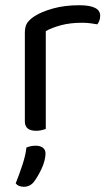

<svg xmlns="http://www.w3.org/2000/svg" viewBox="-20 -495 422 734"><path d="M155 -2Q150 0 140 2.5Q130 5 118 5Q75 5 75 -31V-370Q75 -393 83.5 -406.5Q92 -420 112 -433Q138 -450 182.5 -462.5Q227 -475 283 -475Q363 -475 363 -435Q363 -425 360 -416.5Q357 -408 352 -402Q342 -404 326 -406Q310 -408 294 -408Q248 -408 213 -398.5Q178 -389 155 -376ZM109 201Q94 219 71 219Q50 219 40 206Q54 171 66 134.5Q78 98 81 69Q98 62 117 62Q133 62 143.5 69.5Q154 77 154 92Q154 104 150 119.5Q146 135 139 150Q132 165 124 178.5Q116 192 109 201Z"/></svg>

Font: Baloo Da 2
Style: Regular
Weight: 400
Designer: Noopur Datye, Sulekha Rajkumar and Ek Type
Foundry: Ek Type
Version: Version 1.640;hotconv 1.0.111;makeotfexe 2.5.65597; ttfautoh